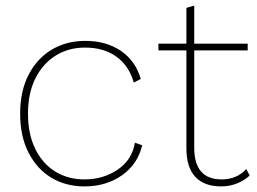

<svg xmlns="http://www.w3.org/2000/svg" viewBox="-20 -656 917 686"><path d="M285 -510Q359 -510 411.5 -474.5Q464 -439 483 -374L458 -361Q441 -421 396 -453.5Q351 -486 284 -486Q225 -486 179 -457.5Q133 -429 106.5 -376Q80 -323 80 -250Q80 -177 106 -124Q132 -71 177.5 -43Q223 -15 282 -15Q349 -15 400.5 -50Q452 -85 462 -146L488 -137Q472 -69 415.5 -29.5Q359 10 282 10Q215 10 163.5 -21Q112 -52 82 -110.5Q52 -169 52 -250Q52 -331 82.5 -389.5Q113 -448 165.5 -479Q218 -510 285 -510Z M865 -500V-476H674V-128Q674 -15 772 -15Q826 -15 860 -52L872 -29Q856 -13 829 -1.5Q802 10 770 10Q710 10 678 -24Q646 -58 646 -126V-476H546V-500H646V-628L674 -636V-500Z"/></svg>

Font: Work Sans ExtraLight
Style: Regular
Weight: 200
Designer: Wei Huang
Foundry: Wei Huang
Version: Version 2.010; ttfautohint (v1.8.3)